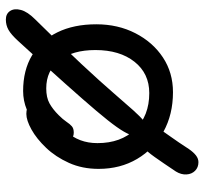

<svg xmlns="http://www.w3.org/2000/svg" viewBox="-41 -558 698 656"><g transform="rotate(-90 308.0 -230.0)"><path d="M321 12Q245 12 186 -20.5Q127 -53 93 -110.5Q59 -168 59 -242Q59 -298 79.5 -343.5Q100 -389 131 -421.5Q162 -454 193.5 -471.5Q225 -489 247 -489Q258 -489 266 -486Q274 -483 278.5 -477Q283 -471 283 -460Q283 -439 274.5 -424Q266 -409 240 -396Q208 -376 187.5 -353.5Q167 -331 157 -304.5Q147 -278 147 -246Q147 -166 193.5 -117.5Q240 -69 318 -69Q385 -69 425 -119.5Q465 -170 465 -253Q465 -331 430 -376Q395 -421 334 -421Q303 -421 283 -410Q263 -399 243 -379Q228 -364 220 -352Q212 -340 204.5 -333.5Q197 -327 183 -327Q169 -327 160.5 -335.5Q152 -344 152 -365Q152 -387 166.5 -410.5Q181 -434 206 -454.5Q231 -475 261.5 -487.5Q292 -500 325 -500Q396 -500 447 -469.5Q498 -439 525.5 -383Q553 -327 553 -250Q553 -176 522.5 -116.5Q492 -57 440 -22.5Q388 12 321 12ZM198 -78Q187 -78 178.5 -85.5Q170 -93 170 -104Q170 -119 176.5 -136Q183 -153 202 -180Q221 -207 257 -249.5Q293 -292 351 -357Q409 -422 496 -517Q518 -541 534 -550Q550 -559 569 -559Q589 -559 598.5 -544.5Q608 -530 602 -507.5Q596 -485 570 -459Q478 -366 417 -300.5Q356 -235 318.5 -191.5Q281 -148 259 -123.5Q237 -99 223.5 -88.5Q210 -78 198 -78ZM82 99Q64 99 52.5 87.5Q41 76 40 58Q39 40 50 22Q80 -23 99.5 -50.5Q119 -78 133.5 -90Q148 -102 162 -102Q183 -102 194.5 -92Q206 -82 206 -60Q206 -52 196.5 -36.5Q187 -21 169 4Q151 29 127 66Q116 82 105 90.5Q94 99 82 99Z"/></g></svg>

Font: Shantell Sans
Style: Regular
Weight: 400
Designer: Stephen Nixon, Anya Danilova, Shantell Martin
Foundry: Arrow Type
Version: Version 1.008;[ac192a2d6]